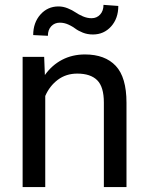

<svg xmlns="http://www.w3.org/2000/svg" viewBox="-20 -759 604 779"><path d="M163.6 0H71.8V-528.3H159.2L162.1 -454.6Q190.4 -494.6 231.9 -516.4Q273.4 -538.1 324.7 -538.1Q406.2 -538.1 449.7 -491.7Q493.2 -445.3 493.2 -342.3V0H401.4V-342.8Q401.4 -406.7 374.3 -433.6Q347.2 -460.4 293.5 -460.4Q248 -460.4 214.6 -435.3Q181.2 -410.2 163.6 -369.6ZM399.9 -739.3 460 -734.9Q460 -684.1 430.7 -651.6Q401.4 -619.1 356.9 -619.1Q334.5 -619.1 315.7 -626.7Q296.9 -634.3 285.4 -643.1Q273.9 -651.9 257.3 -659.4Q240.7 -667 222.7 -667Q201.7 -667 188 -652.6Q174.3 -638.2 174.3 -613.8L114.7 -616.7Q114.7 -667 144 -700Q173.3 -732.9 217.3 -732.9Q236.3 -732.9 254.9 -725.3Q273.4 -717.8 286.1 -709Q298.8 -700.2 316.4 -692.6Q334 -685.1 351.6 -685.1Q372.6 -685.1 386.2 -700Q399.9 -714.8 399.9 -739.3Z"/></svg>

Font: Bert Sans Medium
Style: Regular
Weight: 500
Designer: Christian Robertson, Adam Twardoch, & Cristiano Sobral
Foundry: Google
Version: Version 12.135;January 10, 2020;FontCreator 12.0.0.2547 64-b